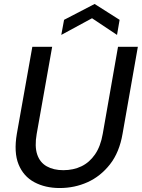

<svg xmlns="http://www.w3.org/2000/svg" viewBox="-20 -936 715 968"><path d="M281 12Q208 12 153 -17.5Q98 -47 73.5 -107.5Q49 -168 65 -262L143 -700H243L165 -261Q154 -198 167.5 -157.5Q181 -117 215.5 -97.5Q250 -78 299 -78Q350 -78 390.5 -97.5Q431 -117 459 -157.5Q487 -198 498 -261L575 -700H675L598 -262Q582 -168 534.5 -107.5Q487 -47 421.5 -17.5Q356 12 281 12ZM289 -760 303 -836 457 -916 583 -836 570 -760 444 -844Z"/></svg>

Font: DM Sans 9pt Medium
Style: Italic
Weight: 500
Italic angle: -10°
Version: Version 4.004;gftools[0.9.30]